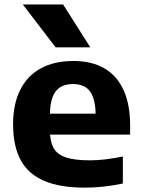

<svg xmlns="http://www.w3.org/2000/svg" viewBox="-20 -828 634 858"><path d="M358 10.5Q249 10.5 178 -19.5Q107 -49.5 72.8 -112Q38.5 -174.5 38.5 -273Q38.5 -362.5 70 -425.8Q101.5 -489 161.8 -522.2Q222 -555.5 308.5 -555.5Q391 -555.5 447.5 -522Q504 -488.5 532.8 -424.2Q561.5 -360 561.5 -267.5V-226.5H121V-320H435L407.5 -309.5Q407.5 -361 396.2 -392.5Q385 -424 362.5 -438.2Q340 -452.5 306 -452.5Q272 -452.5 249 -438.2Q226 -424 214.5 -392.8Q203 -361.5 203 -310V-246.5Q203 -197 219 -167.5Q235 -138 274 -124.8Q313 -111.5 382.5 -111.5Q416 -111.5 453.8 -116.2Q491.5 -121 529 -128.5V-8Q482.5 2 440.2 6.2Q398 10.5 358 10.5ZM228.5 -616.5 82 -808H262L383.5 -616.5Z"/></svg>

Font: Encode Sans SemiExpanded
Style: Bold
Weight: 700
Width: 6
Designer: Multiple Designers
Foundry: Impallari Type
Version: Version 3.002